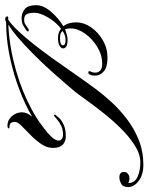

<svg xmlns="http://www.w3.org/2000/svg" viewBox="-4 -654 587 760"><g transform="rotate(-90 290.0 -273.5)"><path d="M595 -544Q595 -544 598.5 -541.5Q602 -539 599 -539Q577 -526 549.5 -497Q522 -468 493 -431Q464 -394 436.5 -355.5Q409 -317 386 -283.5Q363 -250 347 -228Q337 -214 317 -187Q297 -160 268 -128Q239 -96 201 -66.5Q163 -37 117 -18.5Q71 0 18 0Q-21 0 -45.5 -18.5Q-70 -37 -70 -60Q-70 -81 -56.5 -88Q-43 -95 -32 -95Q-10 -95 -10 -77Q-10 -67 -17.5 -61Q-25 -55 -36 -55Q-44 -55 -49 -57.5Q-54 -60 -54 -60Q-54 -34 -29.5 -23Q-5 -12 28 -12Q61 -12 96.5 -35Q132 -58 165.5 -92.5Q199 -127 227.5 -163.5Q256 -200 276 -228Q296 -256 303 -265Q311 -275 334 -302Q357 -329 389 -364.5Q421 -400 456.5 -435.5Q492 -471 525 -499Q558 -527 582 -539Q584 -541 587 -542Q590 -543 595 -544ZM174 -538Q195 -538 210.5 -520.5Q226 -503 226 -480Q226 -461 209 -441Q192 -421 170 -402Q148 -383 131 -366Q114 -349 114 -335Q114 -327 121 -322.5Q128 -318 137 -318Q158 -318 173 -325.5Q188 -333 197 -341Q206 -349 210 -352Q212 -354 213 -354Q215 -354 216.5 -351.5Q218 -349 215 -347Q213 -344 204 -334Q195 -324 177 -315.5Q159 -307 130 -307Q111 -307 98 -319Q85 -331 85 -358Q85 -382 100.5 -404.5Q116 -427 136.5 -447Q157 -467 172.5 -482.5Q188 -498 188 -508Q188 -519 183.5 -524.5Q179 -530 168 -530Q161 -530 162.5 -534Q164 -538 174 -538ZM149 -382 147 -396Q183 -428 234 -454.5Q285 -481 344 -501Q403 -521 462.5 -532Q522 -543 575 -543Q585 -543 587.5 -545Q590 -547 595 -547Q603 -547 605 -541Q607 -535 602 -535Q519 -535 433.5 -515Q348 -495 274 -460.5Q200 -426 149 -382ZM598 -482Q619 -482 634.5 -469.5Q650 -457 650 -424Q650 -396 624.5 -366Q599 -336 567 -317Q582 -297 582 -267Q582 -235 562 -206.5Q542 -178 510.5 -160Q479 -142 442 -142Q406 -142 389.5 -155.5Q373 -169 371.5 -186Q370 -203 376 -213Q379 -218 383 -218Q391 -218 388 -210Q383 -201 383 -190Q383 -179 391 -171Q399 -163 418 -163Q453 -163 485 -182.5Q517 -202 537.5 -231Q558 -260 558 -287Q558 -301 555 -310Q544 -306 533 -303Q522 -300 513 -300Q479 -300 479 -318Q479 -326 490 -332Q501 -338 520 -338Q542 -338 557 -326Q583 -346 601.5 -377.5Q620 -409 620 -431Q620 -451 614.5 -461.5Q609 -472 592 -472Q582 -472 574.5 -467.5Q567 -463 556 -455Q552 -453 551 -453Q548 -453 546.5 -456Q545 -459 549 -462Q560 -470 570.5 -476Q581 -482 598 -482ZM513 -308Q522 -308 531 -311Q540 -314 548 -320Q544 -325 537.5 -327.5Q531 -330 520 -330Q491 -330 491 -318Q491 -308 513 -308Z"/></g></svg>

Font: Kapakana
Style: Regular
Weight: 400
Designer: Kousuke Nagai
Version: Version 1.002